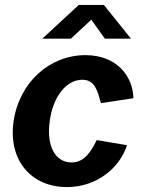

<svg xmlns="http://www.w3.org/2000/svg" viewBox="-20 -750 593 780"><path d="M406 -593H512L402 -730H300L152 -593H268L351 -670ZM327 -526C182 -526 58 -416 35 -256C13 -97 108 10 252 10C377 10 468 -72 496 -160L373 -181C352 -139 325 -90 271 -90C204 -90 168 -157 182 -258C195 -356 248 -426 315 -426C367 -426 377 -377 390 -331L522 -351C520 -440 455 -526 327 -526Z"/></svg>

Font: United Sans
Style: Bold Italic
Weight: 700
Italic angle: -8°
Designer: Pablo Impallari, Rodrigo Fuenzalida (Modified by Dan O. Williams)
Version: Version 1.000;PS 001.000;hotconv 1.0.88;makeotf.lib2.5.64775